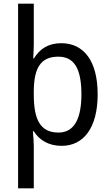

<svg xmlns="http://www.w3.org/2000/svg" viewBox="-20 -780 599 1040"><path d="M509 -269C509 -451 433 -546 312 -546C240 -546 195 -514 164 -464H160C161 -485 163 -517 163 -539V-760H78V240H163V10C163 -11 160 -50 158 -69H163C192 -23 241 10 314 10C433 10 509 -88 509 -269ZM421 -269C421 -144 386 -62 297 -62C198 -62 163 -132 163 -268V-287C164 -413 201 -473 296 -473C382 -473 421 -408 421 -269Z"/></svg>

Font: Noto Sans Sinhala UI SemiCondensed
Style: Regular
Weight: 400
Width: 4
Designer: Jelle Bosma - Monotype Design Team
Foundry: Monotype Imaging Inc.
Version: Version 2.006